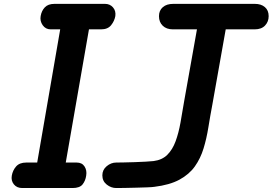

<svg xmlns="http://www.w3.org/2000/svg" viewBox="-20 -948 1374 968"><path d="M92 0Q65 0 50 -18.5Q35 -37 39.5 -62.5Q44 -89 61.2 -108.8Q78.5 -128.5 112.5 -128.5H167.5L283.5 -800H235.5Q210 -800 195.2 -821Q180.5 -842 185 -867Q189.5 -893.5 206 -911Q222.5 -928.5 254.5 -928.5H509.5Q534 -928.5 549.5 -911Q565 -893.5 561.5 -867Q557 -842 540.2 -821Q523.5 -800 489.5 -800H428.5L311.5 -128.5H366.5Q393.5 -128.5 406.2 -108.8Q419 -89 414.5 -62.5Q411 -37 396.5 -18.5Q382 0 346 0ZM566 0Q540 0 518 -17.5Q496 -35 496 -64Q496 -92 518 -110.2Q540 -128.5 566 -128.5Q577.5 -128.5 603 -129Q628.5 -129.5 658.8 -130.5Q689 -131.5 715.2 -133Q741.5 -134.5 754.5 -136Q797.5 -141.5 823.8 -167.8Q850 -194 865.2 -235.5Q880.5 -277 889.8 -329Q899 -381 908.5 -438L973 -800H851.5Q819.5 -800 800.5 -818.2Q781.5 -836.5 781.5 -866.5Q781.5 -895 800.8 -911.8Q820 -928.5 853.5 -928.5H1265Q1296.5 -928.5 1315.5 -912.2Q1334.5 -896 1334.5 -866.5Q1334.5 -838.5 1316.2 -819.2Q1298 -800 1264 -800H1118L1050.5 -420Q1039.5 -362 1030.5 -305.8Q1021.5 -249.5 1006.2 -199.5Q991 -149.5 962.5 -109.2Q934 -69 884.8 -42.2Q835.5 -15.5 757.5 -6Q748 -4.5 723.2 -3.5Q698.5 -2.5 668 -1.8Q637.5 -1 609.8 -0.5Q582 0 566 0Z"/></svg>

Font: Edu VIC WA NT Hand Pre
Style: Regular
Weight: 400
Designer: Tina and Corey Anderson, Eben Sorkin, Mirko Velimirovic
Foundry: Google for Education
Version: Version 1.000